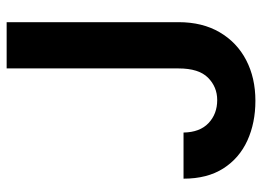

<svg xmlns="http://www.w3.org/2000/svg" viewBox="-124 -643 777 569"><g transform="rotate(-90 264.5 -358.5)"><path d="M346.2 -217.7V-727.3H483.3V-217.7Q483.3 -147 453.3 -95.9Q423.3 -44.7 370.7 -17.4Q318.2 9.9 250.4 9.9Q184.7 9.9 132.3 -14Q79.9 -38 49.7 -85.4Q19.5 -132.8 19.5 -203.1H156.2Q157 -154.8 184.1 -129.1Q211.3 -103.3 252.5 -103.3Q291.5 -103.3 318.9 -130.7Q346.2 -158 346.2 -217.7Z"/></g></svg>

Font: Interface
Style: Bold
Weight: 700
Designer: Rasmus Andersson
Foundry: rsms
Version: Version 1.8